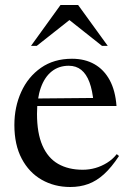

<svg xmlns="http://www.w3.org/2000/svg" viewBox="-20 -738 521 768"><path d="M268 -503Q319.5 -503 357.8 -481.2Q396 -459.5 418.8 -417.5Q441.5 -375.5 446 -314H120.5L121 -344L392.5 -346.5L354.5 -326.5Q350 -376.5 337.8 -409.2Q325.5 -442 305 -458.5Q284.5 -475 255 -475Q215.5 -475 187 -452.5Q158.5 -430 143.2 -387Q128 -344 128 -282.5Q128 -205.5 149.8 -155.8Q171.5 -106 212.5 -82.5Q253.5 -59 311 -59Q337 -59 361.5 -66Q386 -73 408.2 -86.8Q430.5 -100.5 447 -121.5L456 -114Q426 -68.5 396 -41.2Q366 -14 333 -2Q300 10 261 10Q197.5 10 146.8 -19Q96 -48 66.8 -103.5Q37.5 -159 37.5 -238Q37.5 -310 64.8 -370.2Q92 -430.5 143.8 -466.8Q195.5 -503 268 -503ZM104 -554.5 222 -718H292.5L411 -554.5H388L241 -671H274.5L127 -554.5Z"/></svg>

Font: Newsreader 60pt
Style: Regular
Weight: 400
Designer: Hugues Gentile
Foundry: Production Type
Version: Version 1.003